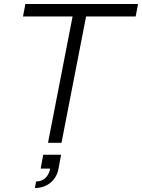

<svg xmlns="http://www.w3.org/2000/svg" viewBox="-20 -720 716 968"><path d="M222 0H290L414 -637H664L676 -700H108L96 -637H346ZM162 195 156 228C217 228 264 190 275 130L288 60H198L185 130H233C225 171 199 195 162 195Z"/></svg>

Font: Uncut Sans Book Italic
Style: Regular
Weight: 350
Italic angle: -11°
Designer: Kasper Nordkvist
Foundry: UNCUT.wtf
Version: Version 1.304;Glyphs 3.2 (3246)